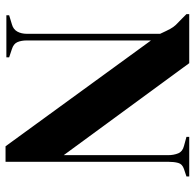

<svg xmlns="http://www.w3.org/2000/svg" viewBox="-25 -675 703 693"><g transform="rotate(90 326.5 -328.5)"><path d="M35 0V-10L68 -20Q86 -25 94 -39.5Q102 -54 102 -74V-555Q91 -579 84.5 -591Q78 -603 70 -611.5Q62 -620 48 -633L31 -650V-660H208L540 -207V-584Q540 -604 533.5 -620Q527 -636 507 -641L474 -650V-660H617V-650L590 -641Q572 -635 568 -620Q564 -605 564 -585V3H508L126 -522V-74Q126 -54 132 -40Q138 -26 157 -20L187 -10V0Z"/></g></svg>

Font: DeepMind Serif Display
Style: Regular
Weight: 400
Designer: Frank Grießhammer / Modifications: Colophon Foundry
Foundry: Colophon Foundry
Version: Version 5.003; ttfautohint (v1.8.2)